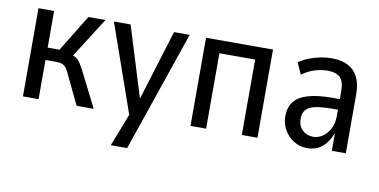

<svg xmlns="http://www.w3.org/2000/svg" viewBox="-67 -687 2078 1053"><g transform="rotate(10 971.5 -160.0)"><path d="M73 0V-491H160V-287H226L351 -491H446L294 -252L278 -275Q304 -271 319.5 -261.5Q335 -252 347 -233.5Q359 -215 375 -183L467 0H372L298 -154Q288 -177 279 -191Q270 -205 257 -211.5Q244 -218 222 -218H160V0Z M594 180 677 -34V34L493 -491H586L713 -80H701L828 -491H915L685 180Z M1006 0V-491H1379V0H1292V-420H1093V0Z M1657 9Q1615 9 1581.5 -12Q1548 -33 1528.5 -67.5Q1509 -102 1509 -142Q1509 -194 1534.5 -225.5Q1560 -257 1612.5 -272Q1665 -287 1746 -287H1799V-228H1756Q1711 -228 1680 -223.5Q1649 -219 1630.5 -209.5Q1612 -200 1603 -183.5Q1594 -167 1594 -143Q1594 -104 1618.5 -81Q1643 -58 1679 -58Q1706 -58 1731 -75Q1756 -92 1771.5 -122.5Q1787 -153 1787 -192V-334Q1787 -385 1764.5 -407Q1742 -429 1694 -429Q1661 -429 1625.5 -418.5Q1590 -408 1553 -382L1524 -446Q1551 -464 1580.5 -475.5Q1610 -487 1642 -493.5Q1674 -500 1705 -500Q1759 -500 1796 -481Q1833 -462 1852 -424Q1871 -386 1871 -327V0H1793V-106H1795Q1784 -72 1764.5 -45.5Q1745 -19 1718.5 -5Q1692 9 1657 9Z"/></g></svg>

Font: Nunito Sans 10pt Condensed Medium
Style: Regular
Weight: 500
Width: 3
Designer: Vernon Adams
Foundry: Vernon Adams
Version: Version 3.101;gftools[0.9.27]